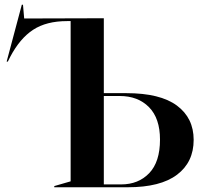

<svg xmlns="http://www.w3.org/2000/svg" viewBox="-20 -790 859 810"><path d="M209 -5 278 -25V-701H263Q176 -701 120 -664.5Q64 -628 23 -550L13 -530H8L72 -770H77L82 -712L418 -713V-397H513Q656 -397 726.5 -344.5Q797 -292 797 -200Q797 -106 727 -53Q657 0 519 0H209ZM491 -12Q564 -12 609.5 -59.5Q655 -107 655 -201Q655 -291 608.5 -338Q562 -385 485 -385H418V-12Z"/></svg>

Font: Nyght Serif Medium
Style: Regular
Weight: 500
Designer: Maksym Kobuzan
Version: Version 0.410